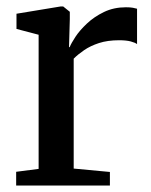

<svg xmlns="http://www.w3.org/2000/svg" viewBox="-20 -574 466 594"><path d="M30 0V-42.5L99.5 -51.5V-466.5L31 -484.5V-531.5L167.5 -554H175.5L196 -537.5V-515L193.5 -427.5L196 -429Q200 -439.5 213.2 -459.8Q226.5 -480 248.8 -501Q271 -522 301.5 -536.8Q332 -551.5 369.5 -551.5Q383 -551.5 391 -550Q399 -548.5 404 -547V-437.5Q398.5 -442 384.5 -445.8Q370.5 -449.5 348.5 -449.5Q313 -449.5 286.2 -440.8Q259.5 -432 240.5 -419Q221.5 -406 208 -392.5V-52.5L320 -42V0Z"/></svg>

Font: Merriweather 48pt Medium
Style: Regular
Weight: 500
Version: Version 2.100